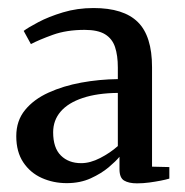

<svg xmlns="http://www.w3.org/2000/svg" viewBox="-20 -826 449 466"><path d="M312.5 -381Q292.5 -381 281.2 -387.8Q270 -394.5 270 -415.5V-445.5Q261.5 -435 243.8 -420Q226 -405 200.2 -393.2Q174.5 -381.5 142 -381.5Q109.5 -381.5 81.5 -394Q53.5 -406.5 36.5 -432Q19.5 -457.5 19.5 -495.5Q19.5 -533 40.8 -559Q62 -585 97.8 -601.2Q133.5 -617.5 177.2 -625.5Q221 -633.5 266 -634V-662Q266 -691.5 259.2 -711.8Q252.5 -732 235 -742.8Q217.5 -753.5 185.5 -753.5Q141.5 -753.5 108.2 -741.5Q75 -729.5 55 -719L37.5 -751Q48 -759 73 -772.2Q98 -785.5 132.8 -796Q167.5 -806.5 207 -806.5Q280 -806.5 314.5 -772.5Q349 -738.5 349 -663V-421.5L391 -420.5V-392.5Q382.5 -390 369.8 -387.5Q357 -385 342.2 -383Q327.5 -381 312.5 -381ZM177 -430Q199 -430 223.2 -442.5Q247.5 -455 266 -471.5V-600.5Q216 -600 180.8 -588.2Q145.5 -576.5 127.2 -555.2Q109 -534 109 -505Q109 -467 127.8 -448.5Q146.5 -430 177 -430Z"/></svg>

Font: Merriweather 72pt
Style: Regular
Weight: 400
Version: Version 2.100